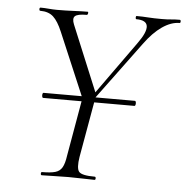

<svg xmlns="http://www.w3.org/2000/svg" viewBox="-48 -672 699 719"><g transform="rotate(5 301.5 -312.5)"><path d="M115 -289Q112 -289 111 -294Q110 -299 111 -303.5Q112 -308 115 -308H458Q461 -308 462 -303.5Q463 -299 462 -294Q461 -289 458 -289ZM282 -270 273 -278 449 -524Q481 -568 478 -590.5Q475 -613 437 -613Q434 -613 434 -619Q434 -625 437 -625Q460 -625 480 -623.5Q500 -622 532 -622Q553 -622 566.5 -623.5Q580 -625 599 -625Q603 -625 603 -619Q603 -613 599 -613Q568 -613 534.5 -590Q501 -567 469 -523ZM135 0Q131 0 131 -6Q131 -12 135 -12Q167 -12 184.5 -17Q202 -22 210.5 -37Q219 -52 223 -81L263 -310L312 -319L270 -81Q263 -38 273.5 -25Q284 -12 333 -12Q337 -12 337 -6Q337 0 333 0Q313 0 288.5 -1Q264 -2 235 -2Q205 -2 180 -1Q155 0 135 0ZM274 -271 159 -542Q143 -580 125 -596.5Q107 -613 76 -613Q72 -613 72 -619Q72 -625 76 -625Q90 -625 106.5 -623.5Q123 -622 138 -622Q171 -622 201 -623.5Q231 -625 253 -625Q256 -625 255 -619Q254 -613 250 -613Q216 -613 206.5 -604Q197 -595 206 -573L312 -317Z"/></g></svg>

Font: Cormorant Infant Light
Style: Italic
Weight: 300
Italic angle: -10°
Designer: Christian Thalmann (Catharsis Fonts)
Foundry: Catharsis Fonts
Version: Version 4.001